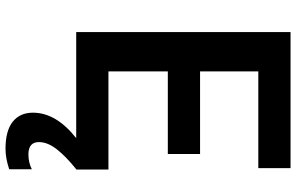

<svg xmlns="http://www.w3.org/2000/svg" viewBox="-204 -594 1048 679"><g transform="rotate(90 319.5 -254.0)"><path d="M93 0ZM579 -114V0H93V-758H574V-644H232V-438H524V-324H232V-114ZM378 153Q378 71 468 0H578Q533 36 507.5 68.5Q482 101 482 132Q482 169 526 169Q554 169 578 157V237Q539 250 506 250Q442 250 410 224.5Q378 199 378 153Z"/></g></svg>

Font: Biryani
Style: Bold
Weight: 700
Designer: Dan Reynolds and Mathieu Reguer
Foundry: Dan Reynolds and Mathieu Reguer
Version: Version 1.004; ttfautohint (v1.1) -l 5 -r 5 -G 72 -x 0 -D la